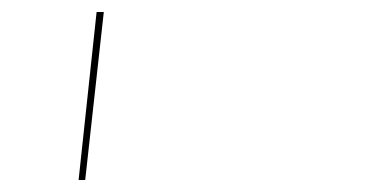

<svg xmlns="http://www.w3.org/2000/svg" viewBox="-20 -678 640 320"><path d="M141 -658H153L122 -378H111Z"/></svg>

Font: Ysabeau SC Hairline
Style: Regular
Weight: 100
Designer: Christian Thalmann (Catharsis Fonts)
Version: Version 0.003